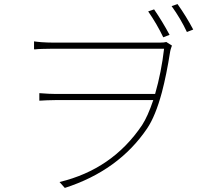

<svg xmlns="http://www.w3.org/2000/svg" viewBox="-20 -870 1040 942"><path d="M781 -687Q750 -752 707 -814L736 -824Q776 -766 812 -699ZM765 -661Q786 -661 796 -664L824 -646L822 -642L820 -636Q817 -628 815 -618Q797 -503 774 -416Q743 -301 702 -240Q562 -33 298 52L272 23Q531 -39 677 -256Q705 -299 732 -379H254Q235 -379 211 -378L192 -377L173 -376V-413Q223 -409 254 -409H741Q772 -517 785 -631H239Q213 -631 185 -630Q175 -629 164 -629L155 -628H147V-667Q154 -666 163 -665Q173 -664 184 -663Q213 -661 239 -661ZM851 -850Q893 -791 928 -725L897 -713Q866 -779 822 -840Z"/></svg>

Font: Noto Sans CJK TC Thin
Style: Regular
Weight: 250
Designer: Ryoko NISHIZUKA ???? (kana & ideographs); Paul D. Hunt (Latin, Greek & Cyrillic); Wenlong ZHANG ??? (bopomofo); Sandoll 
Foundry: Adobe Systems Incorporated
Version: Version 1.004 January 19, 2016